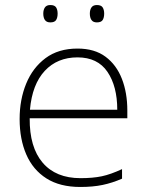

<svg xmlns="http://www.w3.org/2000/svg" viewBox="-20 -733 585 763"><path d="M288 -540Q356 -540 399.5 -507.5Q443 -475 464.5 -419.5Q486 -364 486 -294V-263H98Q97 -148 149.5 -86.5Q202 -25 300 -25Q349 -25 384.5 -32.5Q420 -40 465 -61V-23Q426 -6 387.5 2Q349 10 299 10Q218 10 164.5 -24Q111 -58 84.5 -119Q58 -180 58 -260Q58 -337 84 -400.5Q110 -464 161 -502Q212 -540 288 -540ZM288 -505Q208 -505 158 -451.5Q108 -398 99 -297H446Q446 -390 407 -447.5Q368 -505 288 -505ZM152 -679Q152 -694 158.5 -703.5Q165 -713 180 -713Q197 -713 203 -703.5Q209 -694 209 -679Q209 -663 203 -653.5Q197 -644 180 -644Q165 -644 158.5 -653.5Q152 -663 152 -679ZM337 -679Q337 -694 343.5 -703.5Q350 -713 365 -713Q382 -713 388 -703.5Q394 -694 394 -679Q394 -663 388 -653.5Q382 -644 365 -644Q350 -644 343.5 -653.5Q337 -663 337 -679Z"/></svg>

Font: Noto Sans Bengali UI ExtraLight
Style: Regular
Weight: 200
Designer: Jelle Bosma - Monotype Design Team
Foundry: Monotype Imaging Inc.
Version: Version 2.003; ttfautohint (v1.8.4.7-5d5b)